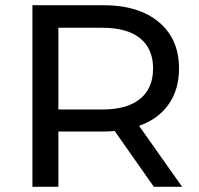

<svg xmlns="http://www.w3.org/2000/svg" viewBox="-20 -720 767 740"><path d="M573 0 422 -215Q394 -213 378 -213H205V0H105V-700H378Q514 -700 592 -635Q670 -570 670 -456Q670 -375 630 -318Q590 -261 516 -235L682 0ZM570 -456Q570 -532 520 -572.5Q470 -613 375 -613H205V-298H375Q470 -298 520 -339Q570 -380 570 -456Z"/></svg>

Font: APTA Sans Medium
Style: Bold
Weight: 500
Version: Version 7.200